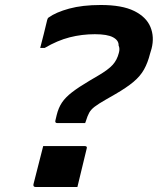

<svg xmlns="http://www.w3.org/2000/svg" viewBox="-20 -740 640 769"><path d="M384 -720Q469 -720 517.5 -696Q566 -672 582.5 -632Q599 -592 587 -545L581 -525Q572 -489 557 -462Q542 -435 514.5 -412Q487 -389 442 -363L402 -340Q374 -324 359 -312.5Q344 -301 337 -288Q330 -275 324 -255L321 -247H210Q199 -247 202 -258L207 -279Q214 -308 228 -329Q242 -350 268.5 -370.5Q295 -391 339 -417L373 -437Q414 -461 431.5 -480.5Q449 -500 456 -528Q461 -545 455 -558Q456 -578 433 -590.5Q410 -603 360 -603Q308 -603 259 -590.5Q210 -578 159 -548H141Q149 -577 155.5 -604.5Q162 -632 169 -660Q171 -668 175 -670Q204 -691 257 -705.5Q310 -720 384 -720ZM290 9H123Q112 9 114 -2L153 -155H319Q331 -155 327 -144Z"/></svg>

Font: Recursive Sn Lnr St SmB
Style: Italic
Weight: 600
Italic angle: -15°
Version: Version 1.079;hotconv 1.0.112;makeotfexe 2.5.65598; ttfautoh